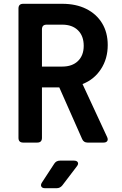

<svg xmlns="http://www.w3.org/2000/svg" viewBox="-20 -750 640 1010"><path d="M101.9 0Q77.2 0 77.2 -24.7V-705.3Q77.2 -730 101.9 -730H307.5Q380.1 -730 433.8 -703.2Q487.4 -676.4 517.1 -627.7Q546.7 -578.9 546.7 -513Q546.7 -440.7 510.7 -386Q474.8 -331.2 414.1 -307.9L543.4 -29.3Q549.5 -16.3 544.2 -8.2Q538.8 0 524.9 0H440.4Q420.3 0 412.1 -18.5L291.9 -290.1H200.7V-24.7Q200.7 0 176 0ZM200.7 -399.8H307.5Q360 -399.8 390.2 -429.1Q420.4 -458.5 420.4 -508.9Q420.4 -560.9 390.2 -590.6Q360 -620.3 307.5 -620.3H225.4Q200.7 -620.3 200.7 -595.7ZM216.7 240Q202.3 240 197.4 231.2Q192.6 222.5 200.7 210.1L265.5 110.9Q275.6 95 295.7 95H369.4Q384.3 95 389.2 103.8Q394 112.5 384.3 124.9L308 225.1Q296.1 240 278.2 240Z"/></svg>

Font: Pitagon Sans Mono
Style: Regular
Weight: 400
Monospace: yes
Designer: Travis Tran
Foundry: Pitagon
Version: Version 1.001;gftools[0.9.26]